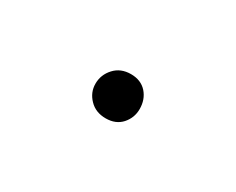

<svg xmlns="http://www.w3.org/2000/svg" viewBox="-28 -411 208 169"><g transform="rotate(30 75.5 -326.5)"><path d="M98.1 -326.2Q98.1 -317.4 92.3 -310.8Q86.4 -304.2 76.2 -304.2Q65.9 -304.2 59.6 -310.8Q53.2 -317.4 53.2 -326.2Q53.2 -335.4 59.6 -342.3Q65.9 -349.1 76.2 -349.1Q86.4 -349.1 92.3 -342.5Q98.1 -335.9 98.1 -326.2Z"/></g></svg>

Font: Fira Sans Compressed Thin
Style: Regular
Weight: 100
Width: 1
Designer: Carrois Corporate & Edenspiekermann AG
Foundry: Carrois Corporate GbR & Edenspiekermann AG
Version: Version 4.203;PS 004.203;hotconv 1.0.88;makeotf.lib2.5.64775